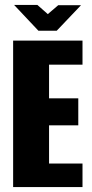

<svg xmlns="http://www.w3.org/2000/svg" viewBox="-20 -755 371 775"><path d="M33 0V-591H313V-494H178V-358H296V-249H178V-95H313V0ZM135 -631 37 -735H131L173 -698L215 -734H307L209 -631Z"/></svg>

Font: Alumni Sans ExtraBold
Style: Regular
Weight: 800
Designer: Robert E. Leuschke
Foundry: Robert E. Leuschke
Version: Version 1.018